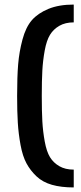

<svg xmlns="http://www.w3.org/2000/svg" viewBox="-20 -755 353 841"><path d="M303 66Q248 66 207.5 54.5Q167 43 140 17.5Q113 -8 96 -39.5Q79 -71 70 -120Q61 -169 58 -217.5Q55 -266 55 -335Q55 -418 59.5 -473Q64 -528 78.5 -582Q93 -636 119.5 -666.5Q146 -697 192 -716Q238 -735 303 -735V-657Q266 -657 240 -642Q214 -627 199 -602.5Q184 -578 176 -534.5Q168 -491 165.5 -446.5Q163 -402 163 -335Q163 -267 165.5 -223Q168 -179 176 -135Q184 -91 199 -66.5Q214 -42 240 -27Q266 -12 303 -12Z"/></svg>

Font: Glegoo
Style: Bold
Weight: 700
Version: Version 2.0.1; ttfautohint (v0.9) -r 48 -G 60